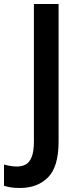

<svg xmlns="http://www.w3.org/2000/svg" viewBox="-86 -734 395 957"><path d="M13 203Q-12 203 -31.5 200Q-51 197 -66 192V86Q-52 90 -35.5 93Q-19 96 -1 96Q23 96 42 86Q61 76 72 48.5Q83 21 83 -29V-714H206V-28Q206 97 153.5 150Q101 203 13 203Z"/></svg>

Font: Noto Sans Gujarati SemiCondensed SemiBold
Style: Regular
Weight: 600
Width: 4
Designer: Jelle Bosma - Monotype Design Team, Universal Thirst
Foundry: Monotype Imaging Inc.
Version: Version 2.106; ttfautohint (v1.8.4.7-5d5b)